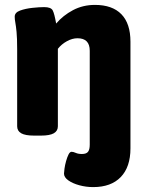

<svg xmlns="http://www.w3.org/2000/svg" viewBox="-20 -551 597 783"><path d="M360 212Q331 212 303.5 204.5Q276 197 258.5 184.5Q241 172 241 157Q241 151 243 136.5Q245 122 249.5 106Q254 90 259.5 79Q265 68 272 68Q279 68 289 72.5Q299 77 314 77Q332 77 339 68Q346 59 346 39V-344Q346 -395 296 -395Q275 -395 253 -383Q231 -371 216 -352V-36Q216 -17 199.5 -7.5Q183 2 147 2H119Q83 2 66.5 -7.5Q50 -17 50 -36V-349Q50 -396 47.5 -421Q45 -446 42.5 -459Q40 -472 40 -483Q40 -500 62 -508Q84 -516 112.5 -519Q141 -522 160 -522Q188 -522 195 -508.5Q202 -495 209 -455Q237 -488 277.5 -509.5Q318 -531 367 -531Q438 -531 475 -493Q512 -455 512 -381V54Q512 130 472.5 171Q433 212 360 212Z"/></svg>

Font: Asap ExtraBold
Style: Regular
Weight: 800
Designer: Pablo Cosgaya
Foundry: Omnibus-Type
Version: Version 3.001; ttfautohint (v1.8.4.7-5d5b)